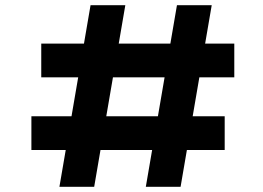

<svg xmlns="http://www.w3.org/2000/svg" viewBox="-20 -720 1014 740"><path d="M542 0 662 -700H796L676 0ZM101 -142V-272H846V-142ZM209 0 329 -700H463L343 0ZM139 -422V-552H883V-422Z"/></svg>

Font: Lexend Zetta SemiBold
Style: Regular
Weight: 600
Designer: Bonnie Shaver-Troup, Thomas Jockin
Foundry: Lexend
Version: Version 1.007